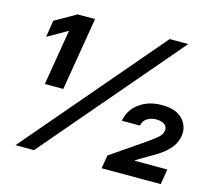

<svg xmlns="http://www.w3.org/2000/svg" viewBox="-104 -854 1091 981"><g transform="rotate(15 442.0 -364.0)"><path d="M56.2 0 676.8 -727.5H775.2L154.1 0ZM120.1 -340.8 168.9 -633.6H166.2L64.1 -575.2L78.1 -663.9L189.8 -727.5H282.2L217.8 -340.8ZM511.5 0 523.6 -70.7 701.4 -192.8Q729.3 -212.6 749.9 -229.3Q770.4 -246 774.4 -266.6Q778 -289.1 762.1 -301.3Q746.1 -313.5 717.8 -313.5Q691.4 -313.5 670.6 -300.8Q649.7 -288.1 644.3 -261.3H549.2Q558.4 -319.7 607.6 -355.9Q656.7 -392.1 728.1 -391.6Q799.9 -392.1 835.7 -355Q871.6 -318 864.3 -266.6Q860.8 -241.9 847.5 -218.7Q834.1 -195.4 806.6 -172Q779.1 -148.6 732 -123L667.6 -84.8L666.4 -80.7H837.7L824.6 0Z"/></g></svg>

Font: Inter Tight
Style: Italic
Weight: 400
Italic angle: -9.39999°
Designer: Rasmus Andersson
Foundry: rsms
Version: Version 3.002